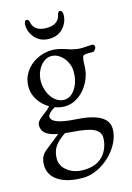

<svg xmlns="http://www.w3.org/2000/svg" viewBox="-133 -674 707 1031"><g transform="rotate(-15 220.5 -159.0)"><path d="M11 0ZM441 -373Q441 -364 431 -354Q426 -349 423 -349H396Q369 -349 366 -341Q360 -323 360 -295Q360 -245 338 -201.5Q316 -158 279.5 -132Q243 -106 201 -106Q172 -106 148 -116Q130 -107 118 -95Q106 -83 106 -74Q106 -32 236 -24Q328 -19 373 6Q418 31 418 77Q418 127 385 177Q352 227 300 258.5Q248 290 195 290Q110 290 60.5 258Q11 226 11 170Q11 144 19 126.5Q27 109 44 95L84 63L128 28Q81 19 60.5 2Q40 -15 40 -44Q40 -62 63 -81Q87 -99 100 -109.5Q113 -120 119 -129Q83 -150 61 -184.5Q39 -219 39 -258Q39 -303 63 -339Q87 -375 127 -395.5Q167 -416 213 -416Q243 -416 285 -402Q292 -399 306 -395Q328 -389 342 -387Q356 -385 373 -385Q384 -385 406 -387L428 -388Q433 -388 437 -384Q441 -380 441 -373ZM295 -275Q295 -303 281.5 -329Q268 -355 246 -370.5Q224 -386 200 -386Q177 -386 156.5 -370Q136 -354 123.5 -327Q111 -300 111 -270Q111 -236 124 -206Q137 -176 159 -158.5Q181 -141 207 -141Q244 -141 269.5 -179.5Q295 -218 295 -275ZM207 37Q178 35 164 33Q121 62 103.5 89.5Q86 117 86 155Q86 195 121.5 222.5Q157 250 209 250Q268 250 304 223Q329 204 343 173.5Q357 143 357 109Q357 76 322 59Q287 42 207 37ZM108 -584Q108 -594 112 -601Q116 -608 123 -608Q134 -608 138 -587Q142 -566 161 -552Q180 -538 215 -538Q250 -538 269 -552Q288 -566 292 -587Q296 -608 307 -608Q314 -608 318 -601Q322 -594 322 -584Q322 -543 293 -510.5Q264 -478 215 -478Q166 -478 137 -510.5Q108 -543 108 -584Z"/></g></svg>

Font: EB Garamond
Style: Regular
Weight: 400
Designer: Georg Duffner and Octavio Pardo
Foundry: Georg Duffner
Version: Version 1.000; ttfautohint (v1.6)